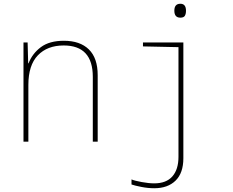

<svg xmlns="http://www.w3.org/2000/svg" viewBox="-20 -754 1240 1022"><path d="M105 -528H127L130 -417H132Q152 -469 197.5 -503Q243 -537 320 -537Q406 -537 453 -491Q500 -445 500 -354V0H474V-345Q474 -512 319 -512Q232 -512 181.5 -459.5Q131 -407 131 -302V0H105ZM908 -697Q908 -734 940 -734Q970 -734 970 -697Q970 -680 964 -670Q958 -660 940 -660Q908 -660 908 -697ZM680 228V201Q696 208 734 215Q772 222 801 222Q865 222 897.5 185Q930 148 930 81V-503L741 -507V-528H956V88Q956 167 914.5 207.5Q873 248 801 248Q768 248 732.5 241Q697 234 680 228Z"/></svg>

Font: Noto Sans Mono UI Thin
Style: Regular
Weight: 250
Monospace: yes
Designer: Monotype Design team
Foundry: Monotype Imaging Inc.
Version: Version 1.000